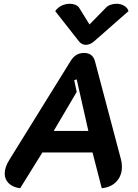

<svg xmlns="http://www.w3.org/2000/svg" viewBox="-20 -990 733 1019"><path d="M5 -69Q5 -103 31 -144L354 -665Q368 -688 385.5 -698.5Q403 -709 426 -709Q472 -709 484 -665L622 -144Q627 -127 627 -104Q627 -58 598.5 -27Q570 4 520 9L471 -181H205L87 9Q48 4 26.5 -17Q5 -38 5 -69ZM449 -295 387 -569 374 -564 387 -502 265 -295ZM542 -949Q551 -959 566.5 -964.5Q582 -970 598 -970Q620 -970 638 -960Q656 -950 662 -931L481 -772Q459 -752 436 -752Q413 -752 398 -772L273 -931Q286 -950 307 -960Q328 -970 351 -970Q367 -970 380 -964.5Q393 -959 400 -949L455 -860Z"/></svg>

Font: K2D
Style: Bold Italic
Weight: 700
Italic angle: -10°
Designer: Katatrad Aksorn Co.,Ltd.
Foundry: Cadson Demak Co.,Ltd.
Version: Version 1.000; ttfautohint (v1.6)